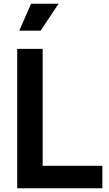

<svg xmlns="http://www.w3.org/2000/svg" viewBox="-20 -1006 583 1026"><path d="M72 0H527V-120H208V-745H72ZM83 -842H197L293 -986H146Z"/></svg>

Font: Plus Jakarta Sans
Style: Bold
Weight: 700
Designer: Gumpita Rahayu
Foundry: Tokotype
Version: Version 2.004; ttfautohint (v1.8.3)